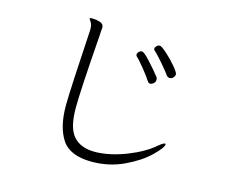

<svg xmlns="http://www.w3.org/2000/svg" viewBox="-103 -856 1205 1018"><g transform="rotate(15 500.0 -347.5)"><path d="M761 -516Q751 -516 744 -525Q734 -540 699 -581Q664 -622 646 -637Q643 -639 643 -645Q643 -653 650.5 -660.5Q658 -668 668 -668Q677 -668 707 -641.5Q737 -615 763 -584Q789 -553 789 -543Q789 -535 781.5 -525.5Q774 -516 761 -516ZM289 -652V-658Q289 -681 279.5 -695.5Q270 -710 270 -712Q270 -712 270 -712Q272 -715 285 -715Q304 -715 326 -708.5Q348 -702 348 -681Q348 -676 347 -670.5Q346 -665 346 -659L345 -638Q322 -329 322 -237V-233Q322 -124 362 -79.5Q402 -35 478 -35H488Q567 -38 654 -72.5Q741 -107 794 -153Q819 -174 829 -174Q832 -174 832 -170Q832 -152 782.5 -104Q733 -56 652 -18Q571 20 477 20Q357 20 312.5 -47.5Q268 -115 268 -233Q269 -329 289 -652ZM584 -614Q596 -614 631 -575.5Q666 -537 693 -503Q697 -498 697 -488Q697 -475 687 -467.5Q677 -460 669 -460Q661 -460 654 -470Q642 -490 611 -528.5Q580 -567 564 -581Q560 -585 560 -591Q560 -599 567.5 -606.5Q575 -614 584 -614Z"/></g></svg>

Font: JyunsaiKaai Light
Style: Regular
Weight: 300
Designer: Fontworks Inc.
Version: Version 0.030;April 7, 2024;FontCreator 14.0.0.2901 64-bit